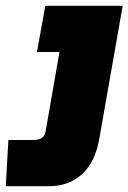

<svg xmlns="http://www.w3.org/2000/svg" viewBox="-43 -645 445 665"><path d="M-23 0 -14 -160H65Q94 -160 103.5 -168.5Q113 -177 115 -190L163 -465H85L114 -625H382L301 -165Q287 -84 241.5 -42Q196 0 125 0Z"/></svg>

Font: Changa One
Style: Italic
Weight: 400
Italic angle: -12°
Designer: Eduardo Rodriguez Tunni
Foundry: Eduardo Rodriguez Tunni
Version: Version 1.003